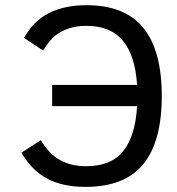

<svg xmlns="http://www.w3.org/2000/svg" viewBox="-20 -710 685 744"><path d="M73.2 -563Q109.9 -629.9 170.7 -659.9Q231.4 -689.9 314.9 -689.9Q463.9 -689.9 535.4 -602.1Q606.9 -514.2 606.9 -337.9Q606.9 -161.1 534.9 -73.5Q462.9 14.2 311 14.2Q224.1 14.2 164.1 -17.1Q104 -48.3 63 -118.2L138.2 -167Q169.4 -113.8 212.4 -89.8Q255.4 -65.9 314 -65.9Q411.1 -65.9 458 -125Q504.9 -184.1 511.2 -298.8H182.1V-380.9H511.2Q503.9 -495.1 456.1 -552.5Q408.2 -609.9 314.9 -609.9Q275.4 -609.9 245.4 -599.4Q215.3 -588.9 193.6 -571.5Q171.9 -554.2 147 -514.2Z"/></svg>

Font: ClearSansRegular
Style: Regular
Weight: 400
Foundry: Intel Corporation
Version: Version 1.00